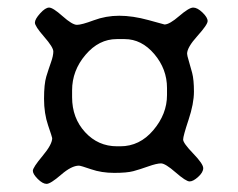

<svg xmlns="http://www.w3.org/2000/svg" viewBox="-20 -582 612 494"><path d="M300.8 -481.4H280.3Q234.4 -481.4 200 -440.9Q165.5 -400.4 165.5 -349.6V-332Q165.5 -278.3 199 -241.9Q232.4 -205.6 281.2 -205.6H289.6Q339.4 -205.6 374.5 -247.1Q409.7 -288.6 409.7 -337.4V-355.5Q409.7 -404.3 377 -442.9Q344.2 -481.4 300.8 -481.4ZM114.3 -226.6Q114.3 -228.5 103.8 -259.3Q93.3 -290 93.3 -327.9Q93.3 -365.7 99.1 -385Q105 -404.3 111.1 -421.4Q117.2 -438.5 117.2 -449.5Q117.2 -460.4 93.5 -487.5Q69.8 -514.6 69.8 -523.7Q69.8 -532.7 83.3 -547.6Q96.7 -562.5 106.4 -562.5Q116.2 -562.5 141.1 -540.3Q166 -518.1 178 -518.1Q189.9 -518.1 221.2 -529.8Q252.4 -541.5 286.9 -541.5Q321.3 -541.5 362.1 -530.3Q402.8 -519 403.3 -519Q416 -519 441.2 -540.8Q466.3 -562.5 477.1 -562.5Q487.8 -562.5 501 -549.8Q514.2 -537.1 514.2 -527.8Q514.2 -518.6 487.8 -489.3Q461.4 -460 461.4 -443.8Q461.4 -439.5 465.6 -425.8Q469.7 -412.1 474.4 -394.5Q479 -377 479 -346.2Q479 -315.4 465.1 -273.7Q451.2 -231.9 451.2 -222.9Q451.2 -213.9 477.1 -187Q502.9 -160.2 502.9 -149.4Q502.9 -138.7 490 -127Q477.1 -115.2 467.8 -115.2Q458.5 -115.2 431.9 -138.4Q405.3 -161.6 394.3 -161.6Q383.3 -161.6 361.3 -153.8Q339.4 -146 323 -141.6Q306.6 -137.2 273.9 -137.2Q241.2 -137.2 214.4 -146.5Q187.5 -155.8 183.1 -155.8Q164.1 -155.8 137 -132.3Q109.9 -108.9 99.9 -108.9Q89.8 -108.9 77.1 -121.6Q64.5 -134.3 64.5 -142.6Q64.5 -150.9 89.4 -180.7Q114.3 -210.4 114.3 -226.6Z"/></svg>

Font: Averia Gruesa Libre
Style: Regular
Weight: 500
Italic angle: -1.70001°
Version: Version 1.001